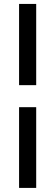

<svg xmlns="http://www.w3.org/2000/svg" viewBox="-20 -879 276 958"><path d="M75.2 58.6V-344.2H160.6V58.6ZM75.2 -454.1V-859.4H160.6V-454.1Z"/></svg>

Font: AntonioLight
Style: Regular
Weight: 300
Designer: Vernon Adams
Foundry: Vernon Adams
Version: Version 1.002